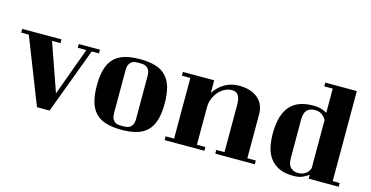

<svg xmlns="http://www.w3.org/2000/svg" viewBox="-78 -1089 2961 1534"><g transform="rotate(15 1402.0 -322.0)"><path d="M399 -75 544 -472H473V-503H648V-472H588L385 71H281L68 -472H5V-503H330V-472H260Z M698 -220Q698 -298 713.5 -353.5Q729 -409 762.5 -444.5Q796 -480 849.5 -496.5Q903 -513 978 -513Q1054 -513 1107.5 -496.5Q1161 -480 1194.5 -444.5Q1228 -409 1243.5 -353.5Q1259 -298 1259 -220Q1259 -143 1243.5 -88Q1228 -33 1194.5 2.5Q1161 38 1107.5 54.5Q1054 71 978 71Q903 71 849.5 54.5Q796 38 762.5 2.5Q729 -33 713.5 -88Q698 -143 698 -220ZM1070 -397Q1070 -428 1061.5 -445Q1053 -462 1039.5 -470.5Q1026 -479 1010 -480.5Q994 -482 978 -482Q963 -482 947 -480.5Q931 -479 918 -470.5Q905 -462 896.5 -445Q888 -428 888 -397V-45Q888 -14 896.5 3Q905 20 918 28.5Q931 37 947 38.5Q963 40 978 40Q994 40 1010 38.5Q1026 37 1039.5 28.5Q1053 20 1061.5 3Q1070 -14 1070 -45Z M1593 -284V30H1663V61H1334V30H1404V-472H1334V-503H1593V-399Q1671 -513 1798 -513Q1898 -513 1954 -464.5Q2010 -416 2010 -332V30H2080V61H1753V30H1821V-365Q1821 -464 1753 -464Q1718 -464 1688.5 -447.5Q1659 -431 1638 -405Q1617 -379 1605 -347Q1593 -315 1593 -284Z M2716 30H2774V61H2526V29Q2497 49 2469.5 60Q2442 71 2402 71Q2327 71 2279.5 47.5Q2232 24 2204 -15.5Q2176 -55 2165.5 -106Q2155 -157 2155 -212Q2155 -293 2172 -350.5Q2189 -408 2222 -444Q2255 -480 2302.5 -496.5Q2350 -513 2411 -513Q2446 -513 2470.5 -507Q2495 -501 2525 -484V-684H2455V-715H2716ZM2527 -425Q2522 -433 2514.5 -443Q2507 -453 2496.5 -461.5Q2486 -470 2471 -476Q2456 -482 2435 -482Q2390 -482 2367.5 -458Q2345 -434 2345 -379V-70Q2345 -54 2347 -34.5Q2349 -15 2358 1Q2367 17 2385 28Q2403 39 2435 39Q2462 39 2487.5 24.5Q2513 10 2527 -26Z"/></g></svg>

Font: Cafe24 ClassicType
Style: Regular
Weight: 400
Designer: Cafe24 thkim, hmlim, mnelim & 4IR
Foundry: Cafe24
Version: Version 1.000